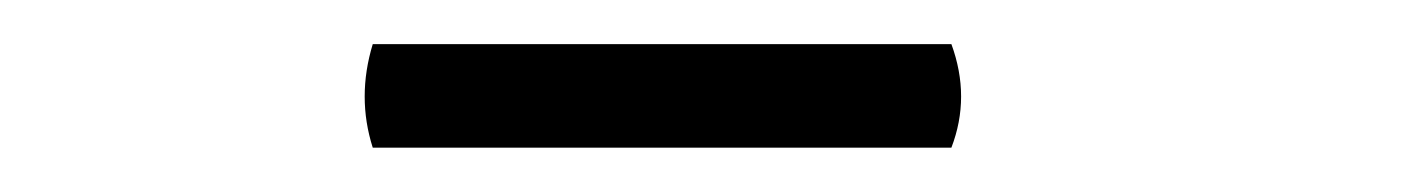

<svg xmlns="http://www.w3.org/2000/svg" viewBox="-20 -667 640 87"><path d="M148.9 -647H411.1Q419.9 -623 411.1 -600.1H148.9Q141.6 -623 148.9 -647Z"/></svg>

Font: Arima Madurai Medium
Style: Regular
Weight: 500
Designer: Joana Correia and Natanael Gama
Foundry: NDISCOVER
Version: Version 1.019;PS 001.019;hotconv 1.0.88;makeotf.lib2.5.64775